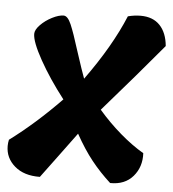

<svg xmlns="http://www.w3.org/2000/svg" viewBox="-61 -748 718 795"><g transform="rotate(5 298.0 -350.5)"><path d="M-10 -116Q-10 -129 -7 -142Q98 -220 203 -328Q141 -408 100 -481.5Q59 -555 59 -588Q59 -605 79 -625.5Q99 -646 126.5 -660Q154 -674 174 -674Q191 -674 205.5 -640.5Q220 -607 243 -533Q271 -447 281 -421Q386 -566 439 -694Q466 -701 492 -701Q543 -701 572 -670.5Q601 -640 606 -585Q499 -457 361 -299Q405 -248 454.5 -205.5Q504 -163 552 -135Q555 -78 521 -38.5Q487 1 426 0Q382 -40 346.5 -84.5Q311 -129 276 -192Q256 -164 203 -93L134 0Q68 1 29 -32.5Q-10 -66 -10 -116Z"/></g></svg>

Font: Mogra
Style: Regular
Weight: 400
Designer: Lipi Raval
Foundry: Lipi Raval
Version: Version 1.002;PS 1.002;hotconv 1.0.88;makeotf.lib2.5.647800;